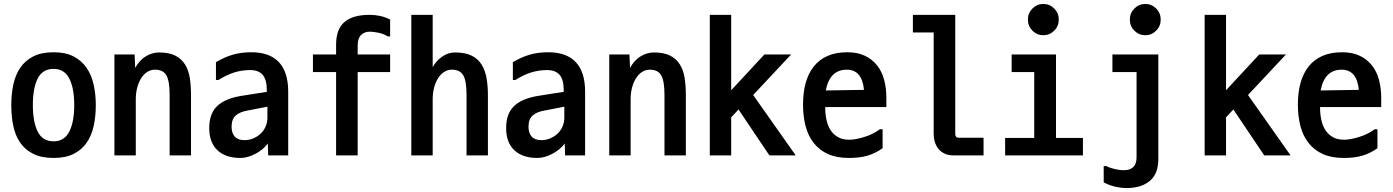

<svg xmlns="http://www.w3.org/2000/svg" viewBox="-20 -801 7040 970"><path d="M251 -3Q189 -3 147.5 -24Q106 -45 81.5 -81Q57 -117 47 -165.5Q37 -214 37 -270Q37 -326 47.5 -374.5Q58 -423 82.5 -459Q107 -495 148 -516Q189 -537 251 -537Q311 -537 351.5 -516Q392 -495 417 -459Q442 -423 453 -374Q464 -325 464 -270Q464 -214 453.5 -165.5Q443 -117 418.5 -81Q394 -45 353 -24Q312 -3 251 -3ZM251 -87Q305 -87 330 -136Q355 -185 355 -270Q355 -356 330 -404.5Q305 -453 251 -453Q195 -453 170.5 -404.5Q146 -356 146 -270Q146 -185 170.5 -136Q195 -87 251 -87Z M945 -16H837V-321Q837 -392 820.5 -420.5Q804 -449 763 -449Q742 -449 724.5 -438Q707 -427 694 -407Q681 -387 673.5 -359.5Q666 -332 666 -299V-16H558V-526H660L663 -458Q685 -498 717.5 -517Q750 -536 783 -536Q834 -536 865.5 -520Q897 -504 915 -475Q933 -446 939 -406.5Q945 -367 945 -319Z M1331 -262 1233 -243Q1191 -236 1170.5 -217Q1150 -198 1150 -161Q1150 -129 1166 -111Q1182 -93 1215 -93Q1239 -93 1260 -102Q1281 -111 1297 -126Q1313 -141 1322 -162Q1331 -183 1331 -207ZM1071 -397V-487Q1115 -513 1157 -525Q1199 -537 1250 -537Q1342 -537 1389 -487Q1436 -437 1436 -338V-16H1335L1333 -76Q1322 -61 1306.5 -48Q1291 -35 1272.5 -25Q1254 -15 1234 -9Q1214 -3 1195 -3Q1119 -3 1078 -42.5Q1037 -82 1037 -154Q1037 -225 1075.5 -263.5Q1114 -302 1195 -316L1328 -337V-345Q1328 -399 1307 -423Q1286 -447 1244 -447Q1202 -447 1163.5 -435Q1125 -423 1084 -397Z M1939 -617Q1919 -630 1892.5 -635.5Q1866 -641 1849 -641Q1820 -641 1803.5 -623.5Q1787 -606 1787 -569V-526H1951V-437H1787V-16H1678V-437H1561V-526H1678V-575Q1678 -654 1720.5 -690Q1763 -726 1847 -726Q1874 -726 1900 -720.5Q1926 -715 1951 -702V-617Z M2445 -16H2337V-321Q2337 -392 2320.5 -420.5Q2304 -449 2263 -449Q2242 -449 2224.5 -438Q2207 -427 2194 -407Q2181 -387 2173.5 -359.5Q2166 -332 2166 -299V-16H2058V-726H2166V-462Q2184 -494 2214 -515Q2244 -536 2279 -536Q2330 -536 2362.5 -520Q2395 -504 2413 -475Q2431 -446 2438 -406.5Q2445 -367 2445 -319Z M2831 -262 2733 -243Q2691 -236 2670.5 -217Q2650 -198 2650 -161Q2650 -129 2666 -111Q2682 -93 2715 -93Q2739 -93 2760 -102Q2781 -111 2797 -126Q2813 -141 2822 -162Q2831 -183 2831 -207ZM2571 -397V-487Q2615 -513 2657 -525Q2699 -537 2750 -537Q2842 -537 2889 -487Q2936 -437 2936 -338V-16H2835L2833 -76Q2822 -61 2806.5 -48Q2791 -35 2772.5 -25Q2754 -15 2734 -9Q2714 -3 2695 -3Q2619 -3 2578 -42.5Q2537 -82 2537 -154Q2537 -225 2575.5 -263.5Q2614 -302 2695 -316L2828 -337V-345Q2828 -399 2807 -423Q2786 -447 2744 -447Q2702 -447 2663.5 -435Q2625 -423 2584 -397Z M3445 -16H3337V-321Q3337 -392 3320.5 -420.5Q3304 -449 3263 -449Q3242 -449 3224.5 -438Q3207 -427 3194 -407Q3181 -387 3173.5 -359.5Q3166 -332 3166 -299V-16H3058V-526H3160L3163 -458Q3185 -498 3217.5 -517Q3250 -536 3283 -536Q3334 -536 3365.5 -520Q3397 -504 3415 -475Q3433 -446 3439 -406.5Q3445 -367 3445 -319Z M3785 -321 4000 -16H3867L3711 -248L3674 -208V-16H3566V-726H3674V-345L3842 -526H3977Z M4258 -449Q4172 -449 4152 -344L4345 -347Q4335 -449 4258 -449ZM4261 -537Q4312 -537 4349 -519.5Q4386 -502 4410.5 -471.5Q4435 -441 4446.5 -398.5Q4458 -356 4458 -307V-260H4149Q4149 -225 4155.5 -195Q4162 -165 4176.5 -143Q4191 -121 4214 -108Q4237 -95 4271 -95Q4287 -95 4307 -99Q4327 -103 4348 -109.5Q4369 -116 4389 -126Q4409 -136 4425 -148H4439V-52Q4402 -26 4362.5 -14.5Q4323 -3 4269 -3Q4207 -3 4163.5 -22.5Q4120 -42 4091.5 -78Q4063 -114 4050 -163.5Q4037 -213 4037 -273Q4037 -334 4050.5 -382.5Q4064 -431 4091.5 -465.5Q4119 -500 4161 -518.5Q4203 -537 4261 -537Z M4806 -726V-124Q4806 -105 4825 -105H4949V-16H4797Q4771 -16 4752 -25Q4733 -34 4721 -49Q4709 -64 4703 -83.5Q4697 -103 4697 -124V-637H4592V-726Z M5315 -526V-104H5451V-16H5058V-104H5205V-437H5091V-526ZM5173 -702Q5173 -735 5196 -758Q5219 -781 5251 -781Q5283 -781 5306 -758Q5329 -735 5329 -702Q5329 -669 5306 -646Q5283 -623 5251 -623Q5219 -623 5196 -646Q5173 -669 5173 -702Z M5569 38Q5586 47 5611.5 53Q5637 59 5657 59Q5722 59 5722 -6V-437H5600V-526H5832V2Q5832 77 5789 113Q5746 149 5672 149Q5644 149 5613.5 142Q5583 135 5556 120V38ZM5688 -702Q5688 -735 5711 -758Q5734 -781 5766 -781Q5798 -781 5821 -758Q5844 -735 5844 -702Q5844 -669 5821 -646Q5798 -623 5766 -623Q5734 -623 5711 -646Q5688 -669 5688 -702Z M6285 -321 6500 -16H6367L6211 -248L6174 -208V-16H6066V-726H6174V-345L6342 -526H6477Z M6758 -449Q6672 -449 6652 -344L6845 -347Q6835 -449 6758 -449ZM6761 -537Q6812 -537 6849 -519.5Q6886 -502 6910.5 -471.5Q6935 -441 6946.5 -398.5Q6958 -356 6958 -307V-260H6649Q6649 -225 6655.5 -195Q6662 -165 6676.5 -143Q6691 -121 6714 -108Q6737 -95 6771 -95Q6787 -95 6807 -99Q6827 -103 6848 -109.5Q6869 -116 6889 -126Q6909 -136 6925 -148H6939V-52Q6902 -26 6862.5 -14.5Q6823 -3 6769 -3Q6707 -3 6663.5 -22.5Q6620 -42 6591.5 -78Q6563 -114 6550 -163.5Q6537 -213 6537 -273Q6537 -334 6550.5 -382.5Q6564 -431 6591.5 -465.5Q6619 -500 6661 -518.5Q6703 -537 6761 -537Z"/></svg>

Font: D2Coding ligature
Style: Bold
Weight: 700
Monospace: yes
Designer: Yong-Rak Park; Jeong-Hwan Yoon; Sang-Min Lee;
Foundry: NHN Corporation
Version: Version 1.3.2; Build 20180524